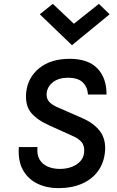

<svg xmlns="http://www.w3.org/2000/svg" viewBox="-20 -961 606 994"><path d="M281 13Q222 13 173.8 -10.2Q125.5 -33.5 99 -80.5Q72.5 -127.5 77.5 -199.5H174Q170 -160 184.8 -135.2Q199.5 -110.5 227.2 -98.5Q255 -86.5 289.5 -86.5Q324 -86.5 351.5 -97Q379 -107.5 396 -126.5Q413 -145.5 415.5 -171Q419 -205.5 402.2 -225.5Q385.5 -245.5 347.5 -261L240 -309.5Q174.5 -338 142 -376Q109.5 -414 115.5 -482Q123.5 -559.5 183 -608Q242.5 -656.5 341.5 -656.5Q436 -656.5 484 -607Q532 -557.5 531.5 -471.5H435.5Q433 -511 408.2 -534.8Q383.5 -558.5 332 -558.5Q284 -558.5 254.8 -536Q225.5 -513.5 221.5 -479Q219 -451 234.8 -433.8Q250.5 -416.5 286 -402L406 -349.5Q467 -323 498.2 -280.8Q529.5 -238.5 523.5 -174.5Q518 -118 488 -76Q458 -34 405.5 -10.5Q353 13 281 13ZM492 -941 547.5 -887 352.5 -727 186 -887 253.5 -941 362.5 -838Z"/></svg>

Font: Karla SemiBold
Style: Italic
Weight: 600
Italic angle: -8°
Designer: Jonathan Pinhorn
Version: Version 2.004;gftools[0.9.33]